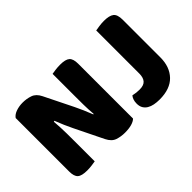

<svg xmlns="http://www.w3.org/2000/svg" viewBox="-92 -939 1276 1276"><g transform="rotate(-45 546.0 -301.0)"><path d="M614 -21Q600 -7 573.5 0.5Q547 8 510 8Q473 8 440 -3Q407 -14 386 -56L287 -258Q272 -289 260 -316.5Q248 -344 234 -380L227 -378Q232 -315 232.5 -261.5Q233 -208 233 -159V0Q222 2 200 5Q178 8 155 8Q104 8 84.5 -9.5Q65 -27 65 -72V-575Q79 -595 108 -605Q137 -615 170 -615Q207 -615 240.5 -603.5Q274 -592 294 -551L394 -349Q409 -318 421 -290.5Q433 -263 447 -227L451 -228Q447 -276 446.5 -318.5Q446 -361 446 -400V-609Q457 -611 479 -614Q501 -617 524 -617Q575 -617 594.5 -599.5Q614 -582 614 -537ZM1030 -180Q1030 -91 979 -38Q928 15 829 15Q802 15 779 10.5Q756 6 738.5 -4.5Q721 -15 711 -32Q701 -49 701 -74Q701 -94 706.5 -109Q712 -124 720 -133Q739 -129 752.5 -127.5Q766 -126 782 -126Q821 -126 838 -145.5Q855 -165 855 -203V-608Q867 -610 890 -613.5Q913 -617 936 -617Q986 -617 1008 -600Q1030 -583 1030 -534Z"/></g></svg>

Font: Baloo Tammudu 2 ExtraBold
Style: Regular
Weight: 800
Designer: Maithili Shingre, Omkar Shende and Ek Type
Foundry: Ek Type
Version: Version 1.640;hotconv 1.0.111;makeotfexe 2.5.65597; ttfautoh